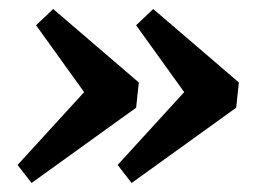

<svg xmlns="http://www.w3.org/2000/svg" viewBox="-20 -437 569 426"><path d="M282 -198 50 -31 19 -71 178 -245 175 -221 60 -381 98 -417 288 -254ZM504 -198 272 -31 241 -71 400 -245 397 -221 282 -381 320 -417 510 -254Z"/></svg>

Font: Rasa SemiBold
Style: Italic
Weight: 600
Italic angle: -7.10001°
Designer: Anna Giedrys (Yrsa+Rasa design), David Brezina (Yrsa art-direction, Rasa art-direction, design)
Foundry: Rosetta Type Foundry
Version: Version 2.004